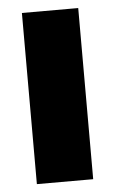

<svg xmlns="http://www.w3.org/2000/svg" viewBox="-45 -581 368 613"><g transform="rotate(-5 139.0 -274.0)"><path d="M48.5 0V-548.5H229V0Z"/></g></svg>

Font: Encode Sans SemiCondensed SemiCondensed ExtraBold
Style: Regular
Weight: 800
Width: 4
Designer: Multiple Designers
Foundry: Impallari Type
Version: Version 3.000; ttfautohint (v1.8.3) -l 8 -r 50 -G 200 -x 14 